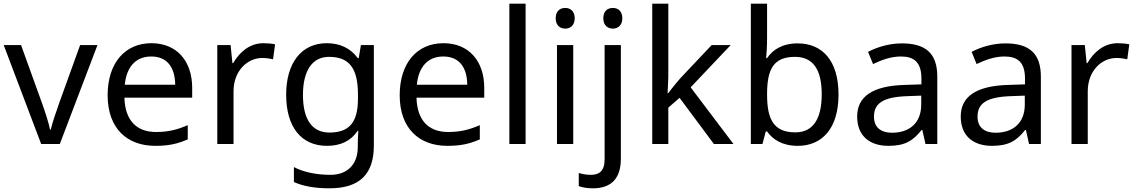

<svg xmlns="http://www.w3.org/2000/svg" viewBox="-20 -780 6152 1040"><path d="M203 0H304L508 -536H414L300 -220C285 -177 262 -111 255 -78H251C245 -111 224 -176 208 -220L94 -536H0Z M800 -546C658 -546 563 -440 563 -264C563 -85 668 10 821 10C894 10 942 -1 997 -25V-102C941 -78 893 -65 825 -65C718 -65 657 -130 654 -251H1021V-304C1021 -450 937 -546 800 -546ZM799 -474C888 -474 928 -412 929 -321H656C665 -417 715 -474 799 -474Z M1407 -546C1332 -546 1277 -497 1243 -438H1239L1229 -536H1157V0H1245V-286C1245 -394 1318 -466 1401 -466C1419 -466 1442 -463 1459 -459L1470 -540C1452 -544 1427 -546 1407 -546Z M1750 -546C1612 -546 1530 -438 1530 -267C1530 -92 1612 10 1751 10C1824 10 1880 -16 1917 -71H1921C1920 -59 1918 -21 1918 -5V16C1918 110 1862 167 1770 167C1693 167 1623 152 1572 125V206C1623 229 1687 240 1765 240C1929 240 2005 162 2005 9V-536H1935L1923 -465H1918C1878 -520 1820 -546 1750 -546ZM1762 -472C1870 -472 1919 -413 1919 -267V-246C1919 -117 1872 -62 1764 -62C1670 -62 1621 -134 1621 -266C1621 -398 1672 -472 1762 -472Z M2382 -546C2240 -546 2145 -440 2145 -264C2145 -85 2250 10 2403 10C2476 10 2524 -1 2579 -25V-102C2523 -78 2475 -65 2407 -65C2300 -65 2239 -130 2236 -251H2603V-304C2603 -450 2519 -546 2382 -546ZM2381 -474C2470 -474 2510 -412 2511 -321H2238C2247 -417 2297 -474 2381 -474Z M2827 0V-760H2739V0Z M3042 -737C3013 -737 2990 -720 2990 -681C2990 -643 3013 -625 3042 -625C3069 -625 3093 -643 3093 -681C3093 -720 3069 -737 3042 -737ZM3085 -536H2997V0H3085Z M3248 -681C3248 -643 3271 -625 3300 -625C3327 -625 3351 -643 3351 -681C3351 -720 3327 -737 3300 -737C3271 -737 3248 -720 3248 -681ZM3192 240C3297 240 3343 180 3343 80V-536H3255V83C3255 148 3224 167 3181 167C3155 167 3135 163 3115 157V228C3133 235 3158 240 3192 240Z M3600 -363V-760H3513V0H3600V-197L3661 -250L3847 0H3953L3721 -307L3938 -536H3835L3664 -355C3646 -335 3612 -292 3600 -276H3596C3597 -301 3600 -342 3600 -363Z M4135 -575V-760H4047V0H4110L4128 -68H4135C4165 -25 4217 10 4301 10C4433 10 4522 -84 4522 -268C4522 -452 4434 -545 4301 -545C4217 -545 4165 -510 4135 -465H4130C4132 -487 4135 -530 4135 -575ZM4286 -472C4384 -472 4431 -404 4431 -269C4431 -136 4384 -63 4288 -63C4170 -63 4135 -135 4135 -267V-271C4135 -408 4172 -472 4286 -472Z M4865 -545C4795 -545 4729 -524 4682 -499L4709 -433C4753 -454 4804 -474 4860 -474C4930 -474 4971 -444 4971 -355V-323L4880 -320C4705 -315 4623 -256 4623 -149C4623 -40 4695 10 4792 10C4882 10 4925 -17 4972 -76H4976L4993 0H5057V-365C5057 -490 4995 -545 4865 -545ZM4891 -259 4970 -262V-214C4970 -110 4902 -61 4812 -61C4754 -61 4714 -88 4714 -148C4714 -216 4757 -254 4891 -259Z M5426 -545C5356 -545 5290 -524 5243 -499L5270 -433C5314 -454 5365 -474 5421 -474C5491 -474 5532 -444 5532 -355V-323L5441 -320C5266 -315 5184 -256 5184 -149C5184 -40 5256 10 5353 10C5443 10 5486 -17 5533 -76H5537L5554 0H5618V-365C5618 -490 5556 -545 5426 -545ZM5452 -259 5531 -262V-214C5531 -110 5463 -61 5373 -61C5315 -61 5275 -88 5275 -148C5275 -216 5318 -254 5452 -259Z M6034 -546C5959 -546 5904 -497 5870 -438H5866L5856 -536H5784V0H5872V-286C5872 -394 5945 -466 6028 -466C6046 -466 6069 -463 6086 -459L6097 -540C6079 -544 6054 -546 6034 -546Z"/></svg>

Font: Noto Sans Sunuwar
Style: Regular
Weight: 400
Designer: Anshuman Pandey
Foundry: Jamra Patel LLC
Version: Version 1.000